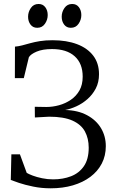

<svg xmlns="http://www.w3.org/2000/svg" viewBox="-20 -958 592 988"><path d="M240.5 11Q193.5 11 151 2.2Q108.5 -6.5 78 -16.8Q47.5 -27 35.5 -32L38.5 -164H82.5L117.5 -68.5Q127 -62.5 148 -54.5Q169 -46.5 196.8 -40.8Q224.5 -35 253.5 -35Q304 -35 345.5 -51Q387 -67 411.8 -103Q436.5 -139 436.5 -198Q436.5 -245.5 417 -281.5Q397.5 -317.5 352.8 -337.5Q308 -357.5 232.5 -357.5L159.5 -353.5L159 -408.5L218.5 -407.5Q251 -407.5 283.8 -416.5Q316.5 -425.5 344.2 -444.2Q372 -463 388.8 -492.5Q405.5 -522 405.5 -563.5Q405.5 -631.5 364.2 -668.5Q323 -705.5 248 -705.5Q199.5 -705.5 168.8 -692.5Q138 -679.5 128.5 -663.5L102.5 -556H56.5L57 -718Q75 -719.5 94.2 -724.5Q113.5 -729.5 135.8 -735.8Q158 -742 186 -746.5Q214 -751 250.5 -751Q322.5 -751 376.2 -730.8Q430 -710.5 459.8 -671.5Q489.5 -632.5 489.5 -576Q489.5 -534.5 472.8 -502.5Q456 -470.5 429.5 -447.5Q403 -424.5 372.8 -410.8Q342.5 -397 315 -392Q381 -390.5 428 -365.2Q475 -340 499.8 -298.5Q524.5 -257 524.5 -206Q524.5 -156.5 503.8 -116.5Q483 -76.5 445 -48Q407 -19.5 355 -4.2Q303 11 240.5 11ZM171 -815Q149.5 -815 137 -831.5Q124.5 -848 124.5 -872Q124.5 -896.5 138.8 -917Q153 -937.5 178 -937.5H179Q200.5 -937.5 213 -921Q225.5 -904.5 225.5 -880.5Q225.5 -856 211.2 -835.5Q197 -815 172 -815ZM344 -815Q322.5 -815 310 -831.5Q297.5 -848 297.5 -872Q297.5 -896.5 311.8 -917Q326 -937.5 351 -937.5H352Q373.5 -937.5 386 -921Q398.5 -904.5 398.5 -880.5Q398.5 -856 384.2 -835.5Q370 -815 345 -815Z"/></svg>

Font: Merriweather 36pt Light
Style: Regular
Weight: 300
Designer: Eben Sorkin
Foundry: Eben Sorkin
Version: Version 2.100